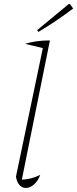

<svg xmlns="http://www.w3.org/2000/svg" viewBox="-20 -925 382 950"><path d="M179 -60Q169 -31 149 -13Q129 5 108 5Q89 5 76 -10Q63 -25 59 -51L192 -687L104 -708Q157 -725 227 -725L88 -36Q137 -38 179 -60ZM170 -767 164 -776 320 -905H326L342 -883Q301 -852 259 -823.5Q217 -795 170 -767Z"/></svg>

Font: Piazzolla Thin
Style: Italic
Weight: 100
Italic angle: -11.3°
Designer: Juan Pablo del Peral
Foundry: Huerta Tipografica
Version: Version 1.330